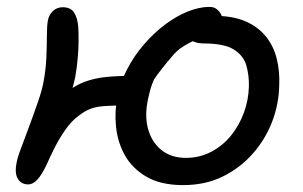

<svg xmlns="http://www.w3.org/2000/svg" viewBox="-20 -525 880 557"><path d="M511 12Q446 12 404.5 -12.5Q363 -37 342 -75Q321 -113 316.5 -158Q312 -203 321 -244Q329 -286 349 -324.5Q369 -363 397.5 -396Q426 -429 458.5 -453.5Q491 -478 524.5 -491.5Q558 -505 588 -505Q600 -505 608 -499Q616 -493 621 -484Q626 -475 625 -463Q625 -459 607 -449Q589 -439 564 -424.5Q539 -410 515 -393.5Q491 -377 478 -360Q446 -323 424 -290.5Q402 -258 383.5 -238.5Q365 -219 343 -219Q302 -219 279.5 -217Q257 -215 241.5 -209Q226 -203 208 -189Q187 -174 168.5 -147Q150 -120 136.5 -92.5Q123 -65 116 -49Q101 -17 88 -3.5Q75 10 62 10Q42 10 32 -6Q22 -22 28 -52Q30 -66 41 -95Q52 -124 65.5 -160.5Q79 -197 90.5 -230.5Q102 -264 106 -286Q113 -323 114.5 -358Q116 -393 116 -421.5Q116 -450 119 -466Q122 -482 133.5 -493Q145 -504 162 -504Q185 -504 195 -488.5Q205 -473 207 -447Q208 -433 208 -409Q208 -385 205.5 -356.5Q203 -328 198 -300Q193 -277 183.5 -246Q174 -215 162 -182.5Q150 -150 138.5 -122Q127 -94 119.5 -76.5Q112 -59 112 -59L48 -80Q54 -98 65 -121Q76 -144 91 -168Q106 -192 125 -214Q144 -236 166 -252Q195 -276 224 -287Q253 -298 286.5 -301.5Q320 -305 364 -305Q371 -305 385.5 -318Q400 -331 417.5 -349.5Q435 -368 452 -385.5Q469 -403 481 -413L564 -417Q549 -411 526.5 -399Q504 -387 480.5 -367Q457 -347 438 -316Q419 -285 410 -240Q399 -192 409 -153Q419 -114 447.5 -90.5Q476 -67 519 -67Q559 -67 592.5 -84.5Q626 -102 650 -131.5Q674 -161 687.5 -198Q701 -235 702 -273Q703 -305 695 -334Q687 -363 659 -381Q631 -399 570 -399Q545 -399 530.5 -411.5Q516 -424 520 -440Q521 -451 533 -460Q545 -469 563.5 -474Q582 -479 602 -479Q656 -479 692.5 -463Q729 -447 751.5 -419Q774 -391 783 -354Q792 -317 790 -277Q789 -223 769.5 -172Q750 -121 713.5 -79.5Q677 -38 626.5 -13Q576 12 511 12Z"/></svg>

Font: Shantell Sans
Style: Italic
Weight: 400
Italic angle: -11°
Designer: Stephen Nixon, Anya Danilova, Shantell Martin
Foundry: Arrow Type
Version: Version 1.011;[c5ecc13dd]